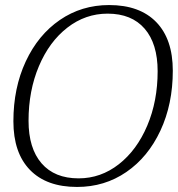

<svg xmlns="http://www.w3.org/2000/svg" viewBox="-20 -730 704 760"><path d="M33 -250Q33 -382 82 -487Q131 -592 217 -651Q303 -710 412 -710Q533 -710 598.5 -642.5Q664 -575 664 -450Q664 -318 615 -213Q566 -108 480 -49Q394 10 285 10Q164 10 98.5 -57.5Q33 -125 33 -250ZM604 -448Q604 -557 552.5 -616.5Q501 -676 406 -676Q318 -676 246.5 -620.5Q175 -565 134 -468Q93 -371 93 -252Q93 -143 144.5 -83.5Q196 -24 291 -24Q379 -24 450.5 -80Q522 -136 563 -233Q604 -330 604 -448Z"/></svg>

Font: Fahkwang ExtraLight
Style: Italic
Weight: 275
Italic angle: -10°
Designer: Suppakit Chalermlarp | Katatrad Co.,Ltd.
Foundry: Cadson Demak Co.,Ltd.
Version: Version 1.000; ttfautohint (v1.6)